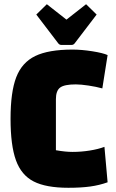

<svg xmlns="http://www.w3.org/2000/svg" viewBox="-20 -875 550 910"><path d="M304 15Q198 15 139.5 -15Q81 -45 55.5 -115.5Q30 -186 30 -312Q30 -439 57 -509Q84 -579 147 -609.5Q210 -640 324 -640Q367 -640 417.5 -632Q468 -624 490 -614L465 -456Q436 -464 399.5 -469.5Q363 -475 339 -475Q285 -475 265 -460Q245 -445 245 -405V-163Q290 -155 324 -155Q365 -155 405.5 -161.5Q446 -168 475 -179L490 -11Q451 3 407.5 9Q364 15 304 15ZM295 -782 388 -855 438 -806 335 -671Q329 -662 319 -662H271Q261 -662 255 -671L152 -806L202 -855Z"/></svg>

Font: Changa ExtraBold
Style: Regular
Weight: 800
Designer: Eduardo Rodriguez Tunni
Foundry: Eduardo Rodriguez Tunni
Version: Version 2.002; ttfautohint (v1.5) -l 8 -r 50 -G 220 -x 14 -H